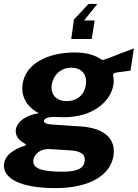

<svg xmlns="http://www.w3.org/2000/svg" viewBox="-48 -793 706 984"><path d="M317 -593H422L437 -688H383L451 -773H406L331 -693ZM236 171C416 171 520 102 534 3C545 -76 495 -136 366 -145C322 -148 282 -150 262 -152C204 -155 176 -157 177 -174C179 -184 191 -192 225 -194C239 -193 265 -192 278 -192C432 -192 522 -276 534 -363C536 -378 534 -392 533 -400C529 -413 533 -419 552 -422C574 -425 596 -427 621 -431L638 -545C602 -532 552 -512 511 -496C501 -493 478 -483 475 -486C442 -508 404 -524 334 -524C198 -524 82 -467 68 -362C59 -305 84 -247 151 -213C77 -201 39 -166 33 -129C29 -96 50 -73 79 -57C87 -53 87 -49 78 -46C22 -27 -20 0 -27 45C-37 118 50 171 236 171ZM294 -275C240 -275 211 -308 217 -358C225 -409 264 -446 317 -446C372 -446 400 -409 392 -358C385 -308 348 -275 294 -275ZM272 87C167 87 117 71 123 27C127 -3 159 -32 207 -29L318 -22C369 -18 391 1 386 32C382 68 353 87 272 87Z"/></svg>

Font: United Sans
Style: Bold Italic
Weight: 700
Italic angle: -8°
Designer: Pablo Impallari, Rodrigo Fuenzalida (Modified by Dan O. Williams)
Version: Version 1.000;PS 001.000;hotconv 1.0.88;makeotf.lib2.5.64775